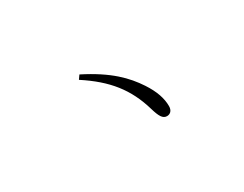

<svg xmlns="http://www.w3.org/2000/svg" viewBox="-51 -792 1101 867"><g transform="rotate(-30 500.0 -358.5)"><path d="M382 -539 368 -519C486 -442 550 -362 585 -242C598 -198 609 -178 631 -178C647 -178 661 -189 661 -213C661 -253 647 -296 614 -346C571 -411 511 -474 382 -539Z"/></g></svg>

Font: Noto Serif CJK SC ExtraLight
Style: Regular
Weight: 200
Designer: Ryoko NISHIZUKA 西塚涼子 (kana & ideographs); Frank Grießhammer (Latin, Greek & Cyrillic); Wenlong ZHANG 张文龙 (bopomofo); San
Foundry: Adobe
Version: Version 2.001;hotconv 1.1.0;makeotfexe 2.6.0